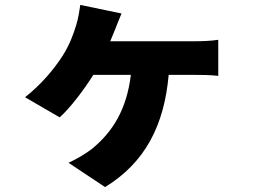

<svg xmlns="http://www.w3.org/2000/svg" viewBox="-20 -655 1040 782"><path d="M475 -600 307 -635C304 -613 299 -581 291 -555C279 -514 262 -470 234 -426C198 -371 147 -310 82 -259L223 -177C264 -213 322 -289 360 -350H513C496 -210 440 -119 355 -49C328 -28 290 -6 259 8L408 107C573 6 649 -147 667 -350H775C795 -350 836 -350 869 -346V-493C841 -488 797 -487 775 -487H429L450 -538C457 -557 465 -576 475 -600Z"/></svg>

Font: Noto Sans CJK TC Black
Style: Regular
Weight: 900
Designer: Ryoko NISHIZUKA 西塚涼子 (kana, bopomofo & ideographs); Paul D. Hunt (Latin, Greek & Cyrillic); Sandoll Communications 산돌커뮤니
Foundry: Adobe
Version: Version 2.004;hotconv 1.0.118;makeotfexe 2.5.65603